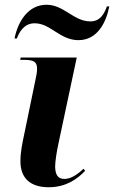

<svg xmlns="http://www.w3.org/2000/svg" viewBox="-20 -778 480 808"><path d="M310 -609C388 -609 426 -680 440 -751H430C417 -716 400 -688 360 -688C290 -688 249 -758 176 -758C99 -758 56 -689 41 -616H51C61 -643 81 -680 126 -680C193 -680 232 -609 310 -609ZM185 10C258 10 306 -25 338 -59L332 -68C309 -47 281 -25 251 -25C224 -25 213 -42 212 -76C212 -99 219 -142 226 -174L303 -536H67L65 -526H83C121 -526 136 -518 136 -489C136 -475 133 -458 129 -441L84 -223C73 -171 66 -138 66 -99C66 -27 109 10 185 10Z"/></svg>

Font: Noto Serif Display
Style: Bold Italic
Weight: 700
Italic angle: -12°
Designer: Monotype Design Team
Foundry: Monotype Imaging Inc.
Version: Version 2.009